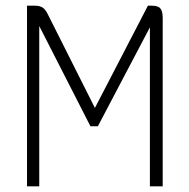

<svg xmlns="http://www.w3.org/2000/svg" viewBox="-20 -655 664 675"><path d="M514 -635Q536 -635 544 -625Q552 -615 552 -592V0H507V-597H527L324 -211H298L106 -587H118V0H75V-635H103Q120 -635 130.5 -628Q141 -621 151 -599L324 -255H303L500 -635Z"/></svg>

Font: Gemunu Libre ExtraLight ExtraLight
Style: Regular
Weight: 250
Version: Version 1.100